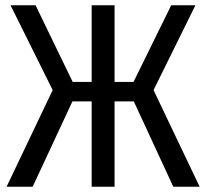

<svg xmlns="http://www.w3.org/2000/svg" viewBox="-20 -709 783 729"><path d="M563 -367 738 0H638L488 -324H415V0H328V-324H255L104 0H5L180 -367L20 -689H115L256 -398H328V-689H415V-398H487L630 -689H722Z"/></svg>

Font: Fira Sans Condensed
Style: Regular
Weight: 400
Width: 3
Designer: bBox Type GmbH & Carrois Corporate GbR & Edenspiekermann AG
Foundry: bBox Type GmbH & Carrois Corporate GbR & Edenspiekermann AG
Version: Version 4.301